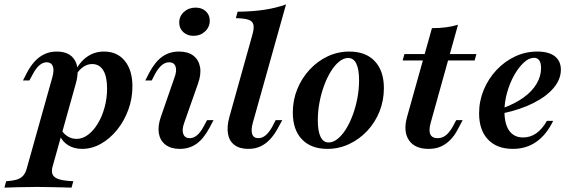

<svg xmlns="http://www.w3.org/2000/svg" viewBox="-94 -661 2595 867"><path d="M-74.2 186.3 -66.1 157.3Q-37.1 155.6 -18.5 150Q0 144.4 10.9 131.9Q21.8 119.4 27.4 97.6L141.9 -310.5Q151.6 -344.4 144.4 -362.1Q137.1 -379.8 116.9 -379.8Q100 -379.8 84.3 -366.5Q68.5 -353.2 54 -325.8L38.7 -297.6H9.7L27.4 -332.3Q43.5 -362.9 63.3 -384.3Q83.1 -405.6 107.7 -416.9Q132.3 -428.2 162.1 -428.2Q220.2 -428.2 243.5 -389.5Q266.9 -350.8 248.4 -283.9L143.5 91.1Q137.1 113.7 144 127.8Q150.8 141.9 173.4 148.8Q196 155.6 237.1 157.3L229 186.3Q212.1 185.5 186.7 185.1Q161.3 184.7 132.3 183.9Q103.2 183.1 73.4 183.1Q30.6 183.1 -9.7 184.3Q-50 185.5 -74.2 186.3ZM276.6 11.3Q241.1 11.3 214.5 -4.8Q187.9 -21 175.8 -49.2L184.7 -72.6Q195.2 -54.8 212.9 -44.4Q230.6 -33.9 251.6 -33.9Q279 -33.9 303.6 -52.4Q328.2 -71 347.6 -102.8Q366.9 -134.7 378.2 -175.8Q389.5 -216.9 389.5 -261.3Q389.5 -315.3 372.2 -343.5Q354.8 -371.8 321.8 -371.8Q300.8 -371.8 281.9 -358.9Q262.9 -346 247.6 -320.2L241.1 -331.5Q263.7 -379 297.6 -403.6Q331.5 -428.2 375.8 -428.2Q435.5 -428.2 469.8 -385.9Q504 -343.5 504 -271Q504 -216.1 485.5 -165.3Q466.9 -114.5 434.7 -74.6Q402.4 -34.7 361.7 -11.7Q321 11.3 276.6 11.3Z M717.7 11.3Q678.2 11.3 653.6 -7.3Q629 -25.8 623.4 -58.5Q617.7 -91.1 632.3 -133.1L693.5 -309.7Q705.6 -341.1 698.8 -360.5Q691.9 -379.8 669.4 -379.8Q652.4 -379.8 636.3 -366.5Q620.2 -353.2 605.6 -325.8L591.1 -297.6H562.1L579.8 -332.3Q606.5 -382.3 638.7 -405.2Q671 -428.2 714.5 -428.2Q754.8 -428.2 779 -409.7Q803.2 -391.1 809.3 -358.5Q815.3 -325.8 800 -283.1L737.9 -106.5Q726.6 -75.8 733.5 -56.5Q740.3 -37.1 762.9 -37.1Q797.6 -37.1 825.8 -90.3L841.1 -118.5H870.2L852.4 -84.7Q825.8 -34.7 793.5 -11.7Q761.3 11.3 717.7 11.3ZM779.8 -499.2Q751.6 -499.2 733.5 -516.1Q715.3 -533.1 715.3 -558.9Q715.3 -587.9 736.7 -607.3Q758.1 -626.6 789.5 -626.6Q817.7 -626.6 835.5 -610.1Q853.2 -593.5 853.2 -567.7Q853.2 -538.7 831.9 -519Q810.5 -499.2 779.8 -499.2Z M1027.4 11.3Q987.9 11.3 964.5 -6.5Q941.1 -24.2 935.5 -56.9Q929.8 -89.5 941.9 -133.1L1045.2 -502.4Q1054 -533.1 1050.4 -549.2Q1046.8 -565.3 1028.2 -571.8Q1009.7 -578.2 971 -579L979 -608.1Q1046.8 -608.9 1100 -616.9Q1153.2 -625 1197.6 -641.1L1047.6 -106.5Q1038.7 -74.2 1044.8 -55.6Q1050.8 -37.1 1072.6 -37.1Q1090.3 -37.1 1106 -50.4Q1121.8 -63.7 1136.3 -90.3L1150.8 -118.5H1180.6L1162.1 -84.7Q1146 -54 1126.2 -32.7Q1106.5 -11.3 1082.3 0Q1058.1 11.3 1027.4 11.3Z M1384.7 11.3Q1310.5 11.3 1269.4 -31.9Q1228.2 -75 1228.2 -153.2Q1228.2 -208.9 1248.4 -258.5Q1268.5 -308.1 1304 -346.4Q1339.5 -384.7 1385.5 -406.5Q1431.5 -428.2 1483.9 -428.2Q1557.3 -428.2 1598.4 -384.7Q1639.5 -341.1 1639.5 -262.9Q1639.5 -207.3 1619.8 -157.7Q1600 -108.1 1564.5 -70.2Q1529 -32.3 1482.7 -10.5Q1436.3 11.3 1384.7 11.3ZM1390.3 -17.7Q1410.5 -17.7 1430.6 -33.9Q1450.8 -50 1468.1 -77.8Q1485.5 -105.6 1498.8 -141.5Q1512.1 -177.4 1519.8 -217.7Q1527.4 -258.1 1527.4 -298.4Q1527.4 -348.4 1514.9 -373.8Q1502.4 -399.2 1478.2 -399.2Q1458.1 -399.2 1437.9 -383.1Q1417.7 -366.9 1400.4 -339.1Q1383.1 -311.3 1369.8 -275.4Q1356.5 -239.5 1348.8 -199.2Q1341.1 -158.9 1341.1 -117.7Q1341.1 -68.5 1353.6 -43.1Q1366.1 -17.7 1390.3 -17.7Z M1841.1 11.3Q1779 11.3 1752.4 -28.2Q1725.8 -67.7 1744.4 -133.9L1856.5 -533.9Q1889.5 -533.9 1918.5 -537.5Q1947.6 -541.1 1974.2 -549.2L1850.8 -106.5Q1841.1 -71.8 1849.2 -54.4Q1857.3 -37.1 1882.3 -37.1Q1903.2 -37.1 1919.8 -50.4Q1936.3 -63.7 1951.6 -91.1L1966.1 -118.5H1995.2L1971.8 -74.2Q1958.1 -48.4 1939.1 -29Q1920.2 -9.7 1896.4 0.8Q1872.6 11.3 1841.1 11.3ZM1724.2 -387.9 1732.3 -416.9H2057.3L2049.2 -387.9Z M2221.8 11.3Q2150 11.3 2109.7 -31Q2069.4 -73.4 2069.4 -149.2Q2069.4 -204.8 2090.3 -255.2Q2111.3 -305.6 2148 -344.8Q2184.7 -383.9 2231.9 -406Q2279 -428.2 2332.3 -428.2Q2383.9 -428.2 2411.3 -406.9Q2438.7 -385.5 2438.7 -346Q2438.7 -303.2 2406.5 -264.5Q2374.2 -225.8 2315.3 -196Q2256.5 -166.1 2176.6 -149.2V-172.6Q2231.5 -192.7 2270.2 -220.6Q2308.9 -248.4 2329 -282.7Q2349.2 -316.9 2349.2 -353.2Q2349.2 -376.6 2341.1 -388.3Q2333.1 -400 2317.7 -400Q2294.4 -400 2271 -378.2Q2247.6 -356.5 2227.8 -321.4Q2208.1 -286.3 2196 -243.5Q2183.9 -200.8 2183.9 -159.7Q2183.9 -100.8 2205.6 -70.6Q2227.4 -40.3 2267.7 -40.3Q2300.8 -40.3 2327.4 -58.9Q2354 -77.4 2375.8 -115.3H2404Q2373.4 -52.4 2327.8 -20.6Q2282.3 11.3 2221.8 11.3Z"/></svg>

Font: Playfair 5pt SemiExpanded Light
Style: Bold Italic
Weight: 700
Italic angle: -15.6°
Version: Version 2.001;gftools[0.9.30]